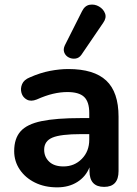

<svg xmlns="http://www.w3.org/2000/svg" viewBox="-20 -796 590 826"><path d="M330 -560Q320 -546 304.5 -544Q289 -542 275.5 -549Q262 -556 256.5 -570Q251 -584 259 -601L333 -748Q345 -772 366 -775.5Q387 -779 406 -768Q425 -757 432 -738Q439 -719 424 -698ZM226 10Q172 10 130.5 -10.5Q89 -31 65 -66.5Q41 -102 41 -146Q41 -200 68.5 -231Q96 -262 159 -275Q222 -288 328 -288H364V-310Q364 -358 342 -379Q320 -400 270 -400Q240 -400 208 -392.5Q176 -385 138 -368Q113 -358 95.5 -367.5Q78 -377 72.5 -396Q67 -415 75 -434Q83 -453 108 -463Q153 -483 195 -491Q237 -499 274 -499Q384 -499 437 -449.5Q490 -400 490 -294V-60Q490 8 428 8Q365 8 365 -60V-76Q349 -36 312.5 -13Q276 10 226 10ZM364 -219H329Q241 -219 205.5 -204Q170 -189 170 -152Q170 -121 191.5 -100.5Q213 -80 253 -80Q300 -80 332 -112.5Q364 -145 364 -195Z"/></svg>

Font: Chiron GoRound TC SB
Style: Regular
Weight: 500
Designer: Ryoko NISHIZUKA 西塚涼子 (kana, bopomofo & ideographs); Paul D. Hunt (Latin, Greek & Cyrillic); Sandoll Communications 산돌커뮤니
Foundry: Adobe
Version: Version 1.000;hotconv 1.1.1;makeotfexe 2.6.0